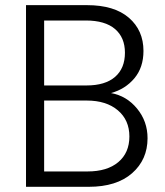

<svg xmlns="http://www.w3.org/2000/svg" viewBox="-20 -719 637 739"><path d="M314 -332H149.9V-59.1H316.9Q392.6 -59.1 435.3 -95Q478 -130.9 478 -193.8Q478 -256.8 433.6 -294.4Q389.2 -332 314 -332ZM80.1 0V-699.2H314.9Q419.9 -699.2 476.1 -650.6Q532.2 -602.1 532.2 -522.9Q532.2 -459.5 497.3 -417.7Q462.4 -376 407.2 -360.8Q467.3 -350.1 507.6 -301Q547.9 -252 547.9 -187Q547.9 -104.5 488.3 -52.2Q428.7 0 321.8 0ZM149.9 -390.1H313Q384.8 -390.1 422.9 -423.1Q460.9 -456.1 460.9 -516.1Q460.9 -574.7 422.6 -607.4Q384.3 -640.1 310.1 -640.1H149.9Z"/></svg>

Font: PoppinsZ Light
Style: Regular
Weight: 300
Designer: Ninad Kale (Devanagari), Jonny Pinhorn (Latin)
Foundry: Indian Type Foundry
Version: Version 3.002;FEAKit 1.0